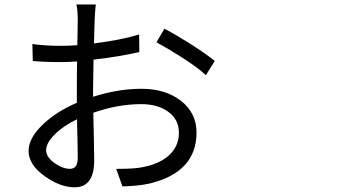

<svg xmlns="http://www.w3.org/2000/svg" viewBox="-20 -797 1540 843"><path d="M307.6 25.4Q245.1 25.4 177.7 -22.5Q105.5 -73.2 105.5 -134.8Q105.5 -191.4 169.9 -252Q228.5 -307.6 317.4 -345.7V-400.4Q317.4 -484.4 318.4 -527.3Q279.3 -524.4 247.1 -524.4Q170.9 -524.4 124 -529.3L122.1 -603.5Q182.6 -595.7 245.1 -595.7Q280.3 -595.7 319.3 -598.6Q319.3 -612.3 320.3 -637.7Q321.3 -696.3 321.3 -709Q321.3 -752.9 315.4 -777.3H400.4Q397.5 -748 395.5 -710.9Q394.5 -681.6 392.6 -606.4Q510.7 -621.1 590.8 -645.5L591.8 -568.4Q496.1 -546.9 390.6 -535.2Q388.7 -443.4 388.7 -404.3V-372.1Q499 -407.2 600.6 -407.2Q707 -407.2 774.9 -354Q842.8 -300.8 842.8 -214.8Q842.8 -41 636.7 8.8Q589.8 19.5 517.6 21.5L490.2 -55.7Q494.1 -55.7 501 -55.7Q570.3 -55.7 603.5 -62.5Q673.8 -75.2 716.8 -110.4Q765.6 -151.4 765.6 -213.9Q765.6 -273.4 716.8 -307.6Q671.9 -339.8 599.6 -339.8Q498 -339.8 389.6 -301.8Q393.6 -137.7 393.6 -92.8Q393.6 25.4 307.6 25.4ZM287.1 -55.7Q321.3 -55.7 321.3 -102.5Q321.3 -122.1 320.3 -183.6Q318.4 -242.2 318.4 -273.4Q258.8 -245.1 221.7 -208Q182.6 -169.9 182.6 -137.7Q182.6 -106.4 220.7 -80.1Q255.9 -55.7 287.1 -55.7ZM883.8 -466.8Q851.6 -498 780.3 -543.9Q722.7 -581.1 667 -611.3L702.1 -670.9Q755.9 -642.6 820.3 -601.6Q888.7 -557.6 922.9 -529.3Z"/></svg>

Font: Bpmf GenYo Gothic R
Style: R
Weight: 400
Foundry: But Ko
Version: Version 1.320